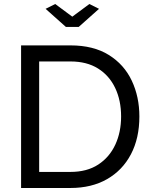

<svg xmlns="http://www.w3.org/2000/svg" viewBox="-20 -936 756 956"><path d="M85 0V-710H331Q445 -710 521.5 -662.5Q598 -615 636 -534.5Q674 -454 674 -356Q674 -248 632 -168Q590 -88 513 -44Q436 0 331 0ZM331 -630H175V-80H331Q413 -80 469 -116.5Q525 -153 554 -215.5Q583 -278 583 -356Q583 -436 553.5 -498Q524 -560 468 -595Q412 -630 331 -630ZM255 -916 340 -853 425 -916 473 -892 372 -802H308L207 -892Z"/></svg>

Font: YasnoRaleway Medium
Style: Regular
Weight: 500
Designer: Matt McInerney, Pablo Impallari, Rodrigo Fuenzalida
Foundry: Matt McInerney, Pablo Impallari, Rodrigo Fuenzalida
Version: Version 4.026